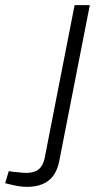

<svg xmlns="http://www.w3.org/2000/svg" viewBox="-155 -515 404 744"><path d="M-135 195 -121 148 -102 151Q-89 152 -76 153.5Q-63 155 -53 155Q-22 155 -5 141Q12 127 18 98L134 -495H193L75 107Q65 160 33.5 184.5Q2 209 -50 209Q-67 209 -82.5 206.5Q-98 204 -114 200Z"/></svg>

Font: REM ExtraLight
Style: Italic
Weight: 250
Italic angle: -11°
Designer: Octavio Pardo
Foundry: Ashler Design
Version: Version 1.005;gftools[0.9.28]